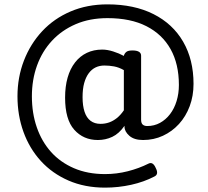

<svg xmlns="http://www.w3.org/2000/svg" viewBox="-20 -695 951 879"><path d="M278 -248Q278 -299 289.5 -339.5Q301 -380 323.5 -409Q346 -438 377.5 -453Q409 -468 448 -468Q471 -468 498 -459.5Q525 -451 547 -439L548 -443Q552 -453 560 -458.5Q568 -464 587 -464Q606 -464 616 -458Q626 -452 626 -440V-147Q626 -131 633.5 -124.5Q641 -118 654 -118Q686 -118 712.5 -132.5Q739 -147 758.5 -172.5Q778 -198 788.5 -232.5Q799 -267 799 -306Q799 -402 761 -470Q723 -538 650.5 -575Q578 -612 472 -612Q391 -612 327 -584.5Q263 -557 218 -508.5Q173 -460 149.5 -395Q126 -330 126 -254Q126 -177 148.5 -112Q171 -47 213.5 0.5Q256 48 318.5 75Q381 102 461 102Q514 102 565 89Q616 76 660 54Q680 44 693 74Q708 103 687 113Q639 138 580.5 151Q522 164 461 164Q368 164 293.5 131.5Q219 99 167 42Q115 -15 87.5 -91Q60 -167 60 -254Q60 -341 89.5 -417.5Q119 -494 173 -552Q227 -610 303 -642.5Q379 -675 472 -675Q594 -675 682.5 -630.5Q771 -586 818.5 -504Q866 -422 866 -311Q866 -256 848.5 -209Q831 -162 799.5 -127.5Q768 -93 726 -73.5Q684 -54 635 -54Q594 -54 572 -73.5Q550 -93 550 -115Q550 -116 550 -117Q550 -118 550 -119Q525 -83 494 -68.5Q463 -54 428 -54Q362 -54 320 -101Q278 -148 278 -248ZM358 -250Q358 -211 367 -183.5Q376 -156 394.5 -142Q413 -128 440 -128Q461 -128 479.5 -134.5Q498 -141 515 -154.5Q532 -168 547 -190V-374Q524 -387 502 -391Q480 -395 458 -395Q436 -395 418 -386.5Q400 -378 386.5 -360Q373 -342 365.5 -315Q358 -288 358 -250Z"/></svg>

Font: Playwrite CL
Style: Regular
Weight: 400
Designer: Veronika Burian, José Scaglione
Foundry: TypeTogether
Version: Version 1.002